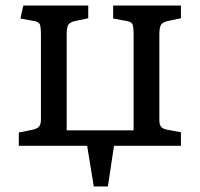

<svg xmlns="http://www.w3.org/2000/svg" viewBox="-20 -527 722 694"><path d="M319 147 295 0H48V-48L98 -58Q115 -62 121.5 -70Q128 -78 128 -95V-398Q128 -430 124 -439Q120 -448 103 -451L54 -460L64 -507H299V-461L251 -451Q233 -447 227 -437.5Q221 -428 221 -402V-56H463V-398Q463 -430 459 -439Q455 -448 438 -451L389 -460V-507H634V-461L586 -451Q568 -447 562 -437.5Q556 -428 556 -402V-93Q556 -76 562.5 -68.5Q569 -61 585 -58L634 -49V0H392L370 147Z"/></svg>

Font: Literata 12pt
Style: Regular
Weight: 400
Designer: Latin by Veronika Burian and Jose Scaglione. Greek by Irene Vlachou. Cyrillic by Vera Evstafieva.
Foundry: TypeTogether
Version: Version 3.002